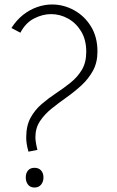

<svg xmlns="http://www.w3.org/2000/svg" viewBox="-20 -831 524 857"><path d="M107 -154Q101 -176 99 -190.5Q97 -205 97 -217Q97 -270 116.5 -305.5Q136 -341 166.5 -367Q197 -393 231 -415.5Q265 -438 295.5 -462.5Q326 -487 345.5 -519.5Q365 -552 365 -600Q365 -653 342.5 -690.5Q320 -728 284 -748Q248 -768 208 -768Q170 -768 132 -748.5Q94 -729 71 -685L31 -706Q54 -742 83.5 -765Q113 -788 146 -799.5Q179 -811 212 -811Q264 -811 310.5 -785.5Q357 -760 386 -713Q415 -666 415 -601Q415 -552 395 -515.5Q375 -479 343.5 -450Q312 -421 276.5 -396Q241 -371 209.5 -345.5Q178 -320 158 -289.5Q138 -259 138 -218Q138 -209 140 -195.5Q142 -182 147 -162ZM134 6Q115 6 105 -7Q95 -20 95 -39Q95 -58 105 -70Q115 -82 134 -82Q153 -82 163.5 -70Q174 -58 174 -39Q174 -20 163.5 -7Q153 6 134 6Z"/></svg>

Font: Yaldevi ExtraLight ExtraLight
Style: Regular
Weight: 250
Version: Version 1.100